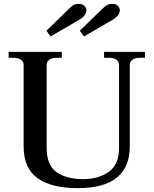

<svg xmlns="http://www.w3.org/2000/svg" viewBox="-20 -970 800 1000"><path d="M222 -810 338 -923Q339 -924 353.5 -937Q368 -950 390 -950Q409 -950 419.5 -939.5Q430 -929 430 -916Q430 -889 391 -866L243 -780ZM396 -810 512 -923Q513 -924 527.5 -937Q542 -950 565 -950Q584 -950 594 -939.5Q604 -929 604 -916Q604 -889 565 -866L417 -780ZM103 -209V-632Q103 -650 88.5 -659.5Q74 -669 49 -669H25V-700H302V-669H277Q252 -669 237.5 -659.5Q223 -650 223 -632V-200Q223 -110 274.5 -73.5Q326 -37 413 -37Q492 -37 546 -74.5Q600 -112 600 -200V-632Q600 -650 585.5 -659.5Q571 -669 546 -669H522V-700H735V-669H710Q685 -669 670.5 -659.5Q656 -650 656 -632V-209Q656 10 385 10Q248 10 175.5 -42Q103 -94 103 -209Z"/></svg>

Font: Taviraj Medium
Style: Regular
Weight: 500
Designer: Katatrad Team
Foundry: CadsonDemak
Version: Version 1.030